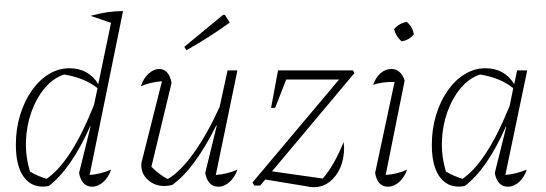

<svg xmlns="http://www.w3.org/2000/svg" viewBox="-20 -772 2272 799"><path d="M471 -752H472V-751ZM183 2Q119 14 82.5 -31Q46 -76 46 -169Q46 -235 63.5 -292.5Q81 -350 111.5 -394Q142 -438 182.5 -463Q223 -488 269 -488Q348 -488 389 -422L442 -677L357 -706Q397 -717 428.5 -721.5Q460 -726 492 -726L353 -44Q398 -47 442 -66Q432 -34 409.5 -14.5Q387 5 364 5Q320 5 309 -52L357 -246H355Q276 -69 183 2ZM105 -58Q122 -48 139 -40.5Q156 -33 174 -28Q277 -98 371 -335L386 -405Q332 -448 247 -462Q201 -447 166 -405Q131 -363 110.5 -305.5Q90 -248 88 -183.5Q86 -119 105 -58Z M834 -52 882 -249 880 -250Q788 -66 696 -2Q678 2 664 2Q624 2 596 -23Q568 -48 568 -85Q568 -97 572 -108L654 -434Q605 -430 566 -413Q577 -446 598.5 -465.5Q620 -485 642 -485Q683 -485 694 -427L610 -78Q644 -44 678 -27Q730 -57 786 -135Q842 -213 894 -327L927 -479H968L878 -44Q924 -47 968 -66Q957 -34 935 -14.5Q913 5 889 5Q845 5 834 -52ZM756 -563 747 -577 908 -710H916L936 -678Q893 -647 848.5 -618.5Q804 -590 756 -563Z M1038 0 1031 -13 1391 -441H1171L1125 -323H1108L1137 -479H1449L1455 -468L1112 -59L1323 -29Q1370 -82 1410 -181Q1410 -175 1411 -169Q1412 -163 1412 -158Q1412 -110 1395.5 -73Q1379 -36 1350.5 -14.5Q1322 7 1285 7Q1268 7 1260 4L1084 -25L1063 0Z M1674 -66Q1663 -34 1641 -14.5Q1619 5 1595 5Q1551 5 1541 -52L1622 -431Q1570 -432 1533 -419Q1543 -449 1563.5 -467Q1584 -485 1608 -485Q1648 -485 1664 -437L1585 -44Q1633 -47 1674 -66ZM1673 -681Q1698 -659 1702 -629Q1681 -604 1651 -600Q1627 -621 1620 -651Q1642 -676 1673 -681Z M1914 2Q1850 14 1813.5 -31Q1777 -76 1777 -169Q1777 -235 1794.5 -292.5Q1812 -350 1842.5 -394Q1873 -438 1913.5 -463Q1954 -488 2000 -488Q2079 -488 2120 -422L2132 -479H2174L2083 -44Q2124 -47 2172 -66Q2162 -34 2140 -14.5Q2118 5 2094 5Q2050 5 2039 -52L2087 -245H2085Q2007 -68 1914 2ZM1836 -58Q1853 -48 1870 -40.5Q1887 -33 1905 -28Q2007 -98 2101 -332L2116 -405Q2063 -448 1978 -462Q1932 -447 1897 -405Q1862 -363 1841.5 -305.5Q1821 -248 1819 -183.5Q1817 -119 1836 -58Z"/></svg>

Font: Piazzolla ExtraLight
Style: Italic
Weight: 200
Italic angle: -11.3°
Designer: Juan Pablo del Peral
Foundry: Huerta Tipografica
Version: Version 1.330